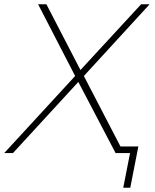

<svg xmlns="http://www.w3.org/2000/svg" viewBox="-42 -719 730 902"><path d="M176 -699 336 -390 621 -699H661L352 -362L540 0H501L326 -334L19 0H-22L311 -362L137 -699ZM608 -31 570 163H537L569 0H501L506 -31Z"/></svg>

Font: Montserrat Alternates ExLight
Style: Italic
Weight: 275
Italic angle: -11.3°
Designer: Julieta Ulanovsky
Foundry: Julieta Ulanovsky
Version: Version 7.200